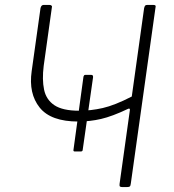

<svg xmlns="http://www.w3.org/2000/svg" viewBox="-20 -762 708 782"><path d="M299 -267Q187 -267 141.5 -324Q96 -381 109 -472L145 -729Q148 -742 158 -742H181Q187 -742 190 -739Q193 -736 191 -730L158 -494Q151 -438 159.5 -397Q168 -356 201.5 -333.5Q235 -311 303 -311Q350 -311 398.5 -322Q447 -333 517 -369L509 -314Q510 -323 500 -318Q437 -288 391.5 -277.5Q346 -267 299 -267ZM285 -145Q279 -145 279 -150L320 -450Q321 -453 322.5 -455Q324 -457 327 -457H352Q360 -457 359 -447L317 -153Q317 -145 309 -145ZM479 0Q471 0 468.5 -2.5Q466 -5 467 -13L567 -729Q569 -737 571.5 -739.5Q574 -742 581 -742H604Q611 -742 613 -739.5Q615 -737 613 -729L513 -16Q512 -6 509 -3Q506 0 496 0Z"/></svg>

Font: Libre Franklin Thin
Style: Italic
Weight: 100
Italic angle: -8°
Designer: Pablo Impallari, Rodrigo Fuenzalida, Nhung Nguyen
Foundry: Impallari Type
Version: Version 3.000